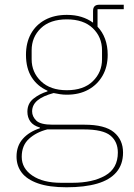

<svg xmlns="http://www.w3.org/2000/svg" viewBox="-20 -581 567 813"><path d="M501 65Q501 115 473 148Q445 181 391.5 196.5Q338 212 262 212Q188 212 141 195.5Q94 179 72 150Q50 121 50 82Q50 37 76.5 7Q103 -23 149 -38V-41Q121 -49 108.5 -66.5Q96 -84 96 -108Q96 -143 122 -163.5Q148 -184 181 -194V-197Q138 -216 114 -254Q90 -292 90 -349Q90 -400 111 -438Q132 -476 171 -497Q210 -518 263 -518Q297 -518 324.5 -509.5Q352 -501 374 -485V-534Q374 -548 380.5 -554.5Q387 -561 401 -561H504V-542H393V-468Q414 -446 425 -416Q436 -386 436 -349Q436 -298 414 -260Q392 -222 353.5 -201Q315 -180 263 -180Q248 -180 235 -182Q222 -184 207 -187Q162 -175 139 -156Q116 -137 116 -109Q116 -88 133.5 -70.5Q151 -53 203 -53H338Q424 -53 462.5 -21Q501 11 501 65ZM479 65Q479 19 447.5 -7Q416 -33 335 -33H180Q133 -21 102.5 7Q72 35 72 83Q72 132 117 162.5Q162 193 238 193H287Q372 193 425.5 162.5Q479 132 479 65ZM263 -199Q334 -199 373 -237Q412 -275 412 -330V-368Q412 -424 373 -461.5Q334 -499 263 -499Q192 -499 153 -461.5Q114 -424 114 -368V-330Q114 -275 153.5 -237Q193 -199 263 -199Z"/></svg>

Font: IBM Plex Sans Thin
Style: Regular
Weight: 250
Designer: Mike Abbink, Paul van der Laan, Pieter van Rosmalen
Foundry: Bold Monday
Version: Version 3.201